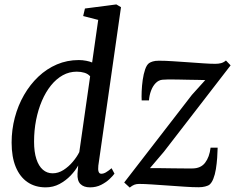

<svg xmlns="http://www.w3.org/2000/svg" viewBox="-20 -837 1062 868"><path d="M424.5 -88Q422.5 -70 425.8 -60.8Q429 -51.5 438 -51.5Q448 -51.5 458.8 -57.8Q469.5 -64 484.5 -76.5L497.5 -52Q491 -42.5 475.5 -27.8Q460 -13 437.5 -1.5Q415 10 387 10Q358.5 10 343.5 -5.2Q328.5 -20.5 330.5 -52.5L333.5 -89Q321 -66 299.2 -43.2Q277.5 -20.5 249 -5.2Q220.5 10 186.5 10Q139 10 104.5 -13.5Q70 -37 51.2 -82.2Q32.5 -127.5 32.5 -192.5Q32.5 -250.5 47 -305.5Q61.5 -360.5 88.8 -407.8Q116 -455 153.5 -490.5Q191 -526 237.2 -545.8Q283.5 -565.5 336 -565.5Q353.5 -565.5 370 -562.2Q386.5 -559 396.5 -554.5L424 -747L356 -764.5L364 -798.5L506 -817L527 -804.5ZM387.5 -492Q377.5 -503.5 361.5 -508.2Q345.5 -513 327 -513Q293 -513 263.8 -496.8Q234.5 -480.5 210.5 -450.8Q186.5 -421 169.5 -381.2Q152.5 -341.5 143.2 -294.5Q134 -247.5 134 -196.5Q134 -150 144.5 -118Q155 -86 173.8 -69.8Q192.5 -53.5 218 -53.5Q243.5 -53.5 267 -68.5Q290.5 -83.5 309.2 -105.8Q328 -128 338.5 -149.5ZM908 -475Q896 -475.5 875.2 -475.8Q854.5 -476 830 -476.5Q805.5 -477 782 -477.5Q758.5 -478 740.2 -477.8Q722 -477.5 713.5 -476.5Q696.5 -474.5 683.5 -461Q670.5 -447.5 662.8 -426.8Q655 -406 653.5 -383H620.5Q619.5 -399 620.5 -424.2Q621.5 -449.5 625.2 -476Q629 -502.5 636.2 -523.5Q643.5 -544.5 654.5 -552Q660.5 -556 670.8 -559.2Q681 -562.5 698.5 -562.5Q727 -562.5 761.2 -560.2Q795.5 -558 831 -555.5Q866.5 -553 898.2 -550.8Q930 -548.5 953.5 -548.5Q967.5 -548.5 979.2 -551.5Q991 -554.5 1001.5 -563.5L1022.5 -541.5L721 -151L658 -77Q677.5 -77 705.5 -76.8Q733.5 -76.5 762.8 -76Q792 -75.5 815.5 -75.5Q839 -75.5 849.5 -75.5Q887.5 -75.5 907.2 -101.2Q927 -127 932 -169.5H964Q963.5 -149 961.8 -123.2Q960 -97.5 956 -72.5Q952 -47.5 944.2 -28.2Q936.5 -9 925 -0.5Q919 3 907 6.2Q895 9.5 877.5 9.5Q851 9.5 814.5 7Q778 4.5 739.2 1.8Q700.5 -1 666 -3.2Q631.5 -5.5 608.5 -5.5Q596.5 -5.5 587 -1.8Q577.5 2 566.5 11L541.5 -12L847.5 -408Z"/></svg>

Font: Merriweather 24pt SemiCondensed
Style: Italic
Weight: 400
Width: 4
Italic angle: -7.8°
Designer: Eben Sorkin
Foundry: Eben Sorkin
Version: Version 2.101